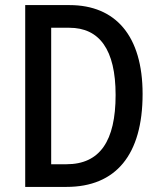

<svg xmlns="http://www.w3.org/2000/svg" viewBox="-20 -734 632 754"><path d="M540 -365C540 -593 434 -714 253 -714H79V0H241C435 0 540 -126 540 -365ZM434 -361C434 -180 372 -89 241 -89H181V-625H252C370 -625 434 -540 434 -361Z"/></svg>

Font: Noto Sans Gujarati Condensed Medium
Style: Regular
Weight: 500
Width: 3
Designer: Jelle Bosma - Monotype Design Team, Universal Thirst
Foundry: Monotype Imaging Inc.
Version: Version 2.106